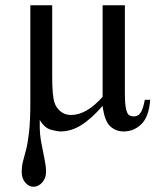

<svg xmlns="http://www.w3.org/2000/svg" viewBox="-20 -484 629 729"><path d="M106.9 225.1Q89.8 225.1 76.2 209.5Q62.5 193.8 62.5 169.9Q62.5 146.5 67.4 128.2Q72.3 109.9 78.9 85Q85.4 60.1 90.3 17.6Q95.2 -24.9 95.2 -97.2V-463.9H178.2V-193.8Q178.2 -120.1 187 -94.2Q192.9 -75.2 209.5 -61.3Q226.1 -47.4 250 -47.4Q308.1 -47.4 369.6 -116.2V-463.9H454.1V-133.8Q454.1 -88.9 458.7 -69.6Q463.4 -50.3 471.2 -46.1Q479 -42 487.8 -42Q503.9 -42 513.4 -55.2Q522.9 -68.4 529.8 -105H550.3Q545.4 -40.5 516.8 -12.7Q488.3 15.1 449.2 15.1Q419.4 15.1 397.9 -5.1Q376.5 -25.4 369.6 -82Q326.7 -32.7 288.3 -8.8Q250 15.1 210 15.1Q198.7 15.1 174.1 8.8Q149.4 2.4 130.9 -28.8V-4.9Q130.9 26.9 137 58.8Q143.1 90.8 148.9 119.1Q154.8 147.5 154.8 168Q154.8 192.9 140.1 209Q125.5 225.1 106.9 225.1Z"/></svg>

Font: Nuosu SIL
Style: Regular
Weight: 400
Designer: Peter Constable, Alex Kotlar, Peter Martin
Foundry: SIL International
Version: Version 2.300